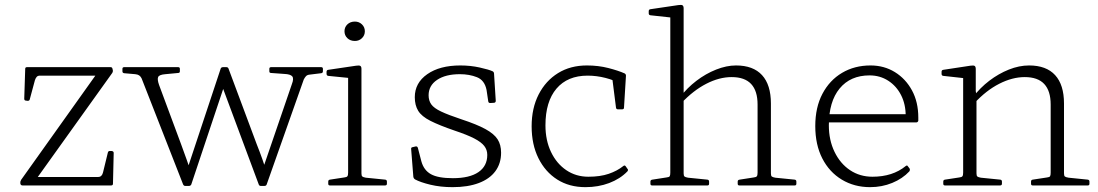

<svg xmlns="http://www.w3.org/2000/svg" viewBox="-20 -765 4531 792"><path d="M425 -136Q427 -143 434 -142H441Q449 -141 449 -134L446 -7Q446 0 438 0H73Q66 0 64 -7V-10Q63 -16 67 -23L384 -468L388 -453H145Q136 -453 131.5 -448Q127 -443 124 -434L103 -356Q102 -349 94 -349L87 -350Q80 -350 80 -358L84 -481Q84 -488 91 -488H436Q443 -488 444 -481L445 -477Q447 -471 443 -464L123 -17L111 -35H385Q393 -35 398 -40Q403 -45 405 -54Z M744 2Q738 2 735 -5L564 -442Q560 -450 554 -454Q548 -458 538 -459L492 -463Q485 -464 485 -471V-481Q485 -488 492 -488H715Q722 -488 722 -481V-471Q722 -464 715 -464L662 -459Q637 -457 632.5 -447.5Q628 -438 636 -415L727 -170Q739 -138 750 -106.5Q761 -75 772 -43L737 -20L890 -481Q892 -488 900 -488H914Q921 -488 923 -481L1039 -170Q1051 -140 1062 -109Q1073 -78 1083 -47L1048 -21L1184 -418Q1193 -441 1185.5 -450Q1178 -459 1153 -460L1098 -464Q1091 -464 1091 -471V-481Q1091 -488 1098 -488H1305Q1312 -488 1312 -481V-471Q1312 -464 1305 -463L1256 -457Q1247 -456 1242 -450.5Q1237 -445 1233 -437L1080 -4Q1078 2 1070 2H1056Q1049 2 1047 -5L891 -424L915 -441L769 -4Q766 2 759 2Z M1416 0V-324H1471V0ZM1341 0Q1334 0 1334 -7V-16Q1334 -23 1341 -24L1400 -33Q1410 -34 1413 -38Q1416 -42 1416 -53V-180H1471V-50Q1471 -40 1474.5 -37Q1478 -34 1489 -32L1569 -24Q1576 -23 1576 -16V-7Q1576 0 1568 0ZM1416 -324V-468L1434 -442L1334 -452Q1327 -453 1327 -461V-469Q1327 -476 1334 -477L1449 -494Q1462 -496 1466.5 -493Q1471 -490 1471 -481V-324ZM1444 -596Q1425 -596 1413 -607.5Q1401 -619 1401 -636Q1401 -653 1413 -664.5Q1425 -676 1444 -676Q1461 -676 1473 -664.5Q1485 -653 1485 -636Q1485 -619 1473 -607.5Q1461 -596 1444 -596Z M1883 -273Q1947 -252 1982.5 -232.5Q2018 -213 2032.5 -190.5Q2047 -168 2047 -135Q2047 -91 2023.5 -59Q2000 -27 1955 -10Q1910 7 1847 7Q1797 7 1755.5 -3Q1714 -13 1692 -25Q1686 -29 1685 -36L1676 -150Q1675 -157 1682 -158L1695 -161Q1702 -162 1704 -154L1718 -100Q1728 -63 1757.5 -46.5Q1787 -30 1848 -30Q1917 -30 1953.5 -55Q1990 -80 1990 -126Q1990 -147 1977.5 -163Q1965 -179 1936 -194Q1907 -209 1856 -226Q1792 -248 1755.5 -266.5Q1719 -285 1705 -308Q1691 -331 1691 -364Q1691 -423 1742.5 -459Q1794 -495 1879 -495Q1921 -495 1959 -486.5Q1997 -478 2012 -471Q2018 -468 2018 -460L2025 -349Q2025 -342 2018 -341L2002 -340Q1995 -340 1994 -347L1987 -394Q1979 -434 1947.5 -446.5Q1916 -459 1877 -459Q1818 -459 1783 -435.5Q1748 -412 1748 -372Q1748 -350 1759 -334.5Q1770 -319 1799.5 -305Q1829 -291 1883 -273Z M2395 7Q2328 7 2278.5 -24.5Q2229 -56 2201 -112.5Q2173 -169 2173 -244Q2173 -319 2202 -375.5Q2231 -432 2282 -463.5Q2333 -495 2401 -495Q2448 -495 2489 -484.5Q2530 -474 2557 -462Q2563 -458 2562 -451L2554 -321Q2554 -314 2546 -314H2529Q2522 -314 2521 -321L2505 -447L2539 -419Q2515 -434 2478 -443.5Q2441 -453 2404 -453Q2321 -453 2275.5 -399.5Q2230 -346 2230 -248Q2230 -186 2253 -138Q2276 -90 2316 -63Q2356 -36 2407 -36Q2456 -36 2491 -48Q2526 -60 2551 -80Q2557 -85 2561 -79L2568 -69Q2573 -64 2568 -58Q2538 -27 2493 -10Q2448 7 2395 7Z M2745 0V-574H2800V0ZM3105 -334Q3105 -390 3078.5 -418.5Q3052 -447 2998 -447Q2947 -447 2893.5 -419.5Q2840 -392 2791 -340L2786 -365Q2814 -402 2852.5 -431.5Q2891 -461 2934 -478Q2977 -495 3016 -495Q3087 -495 3123.5 -455Q3160 -415 3160 -338V0H3105ZM2670 0Q2663 0 2663 -7V-16Q2663 -23 2671 -24L2729 -33Q2740 -34 2742.5 -38Q2745 -42 2745 -53V-180H2800V-50Q2800 -40 2803.5 -37Q2807 -34 2818 -32L2898 -24Q2905 -23 2905 -16V-7Q2905 0 2898 0ZM2745 -573V-718L2764 -691L2663 -702Q2656 -703 2656 -710V-719Q2656 -726 2663 -727L2778 -744Q2791 -746 2795.5 -743Q2800 -740 2800 -730V-573ZM3030 0Q3023 0 3023 -7V-16Q3023 -23 3031 -24L3089 -33Q3099 -34 3102 -38Q3105 -42 3105 -53V-180H3160V-50Q3160 -40 3163.5 -37Q3167 -34 3178 -32L3258 -24Q3265 -23 3265 -16V-7Q3265 0 3258 0Z M3569 7Q3504 7 3452.5 -24Q3401 -55 3372 -111.5Q3343 -168 3343 -245Q3343 -322 3372.5 -378Q3402 -434 3453.5 -464.5Q3505 -495 3571 -495Q3627 -495 3671.5 -467.5Q3716 -440 3742 -392Q3768 -344 3768 -280Q3768 -277 3768 -273.5Q3768 -270 3768 -267Q3766 -260 3759 -260H3385V-294H3733L3715 -274Q3715 -277 3715.5 -280.5Q3716 -284 3716 -287Q3716 -335 3697 -372.5Q3678 -410 3644 -432Q3610 -454 3567 -454Q3488 -454 3443.5 -400Q3399 -346 3399 -248Q3399 -187 3422.5 -138.5Q3446 -90 3486.5 -63Q3527 -36 3579 -36Q3662 -36 3716 -80Q3722 -85 3725 -79L3732 -70Q3735 -64 3731 -58Q3703 -28 3660.5 -10.5Q3618 7 3569 7Z M4314 -334Q4314 -390 4287.5 -418.5Q4261 -447 4207 -447Q4156 -447 4102 -419.5Q4048 -392 4000 -340L3994 -365Q4023 -403 4061 -432Q4099 -461 4141.5 -478Q4184 -495 4225 -495Q4296 -495 4332.5 -455Q4369 -415 4369 -338V0H4314ZM3953 0V-323H4008V0ZM3878 0Q3871 0 3871 -7V-16Q3871 -23 3878 -24L3937 -33Q3947 -34 3950 -38Q3953 -42 3953 -53V-180H4008V-50Q4008 -40 4011.5 -37Q4015 -34 4026 -32L4106 -24Q4113 -23 4113 -16V-7Q4113 0 4105 0ZM4240 0Q4233 0 4233 -7V-16Q4233 -23 4240 -24L4299 -33Q4309 -34 4311.5 -38Q4314 -42 4314 -53V-180H4369V-50Q4369 -40 4372.5 -37Q4376 -34 4388 -32L4467 -24Q4474 -23 4474 -16V-7Q4474 0 4467 0ZM3953 -323V-468L3971 -441L3871 -452Q3864 -453 3864 -460V-469Q3864 -476 3871 -477L3983 -494Q3996 -496 4000.5 -493Q4005 -490 4005 -480V-389L4008 -371V-323Z"/></svg>

Font: Hahmlet ExtraLight
Style: Regular
Weight: 250
Designer: Minjoo Ham & Mark Frömberg
Foundry: hypertype
Version: Version 1.002